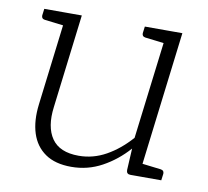

<svg xmlns="http://www.w3.org/2000/svg" viewBox="-63 -568 699 645"><g transform="rotate(10 286.5 -245.5)"><path d="M219 8Q164 8 130 -15.5Q96 -39 82.5 -81Q69 -123 76 -180L115 -499H166L127 -180Q118 -111 145 -72Q172 -33 237 -33Q286 -33 330 -57.5Q374 -82 412 -125L458 -499H509L448 0H420Q406 0 406 -14L410 -88Q372 -45 323.5 -18.5Q275 8 219 8ZM431 0 442 -45 517 -36Q523 -35 525.5 -32Q528 -29 528 -23L525 0ZM132 -499 121 -454 46 -463Q40 -464 37.5 -467Q35 -470 35 -476L38 -499ZM475 -499 464 -454 389 -463Q383 -464 380.5 -467Q378 -470 378 -476L381 -499Z"/></g></svg>

Font: Aleo Light
Style: Italic
Weight: 300
Italic angle: -7°
Designer: Alessio Laiso
Foundry: Alessio Laiso
Version: Version 2.001;gftools[0.9.29]